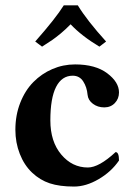

<svg xmlns="http://www.w3.org/2000/svg" viewBox="-20 -683 496 713"><path d="M421.9 -86.9Q393.1 -44.9 346.2 -17.6Q299.3 9.8 254.9 9.8Q201.2 9.8 164.8 -2.2Q128.4 -14.2 99.1 -42Q69.8 -69.8 53.5 -111.6Q37.1 -153.3 37.1 -201.2Q37.1 -255.4 55.2 -301.3Q73.2 -347.2 103.8 -378.2Q134.3 -409.2 174.3 -426.5Q214.4 -443.8 258.8 -443.8Q334.5 -443.8 378.2 -410.9Q421.9 -377.9 421.9 -339.8Q421.9 -316.4 406.5 -300.3Q391.1 -284.2 367.2 -284.2Q342.8 -284.2 325 -297.6Q307.1 -311 305.2 -331.1Q302.7 -359.4 289.1 -380.6Q275.4 -401.9 250 -401.9Q209.5 -401.9 188.2 -360.1Q167 -318.4 167 -235.8Q167 -157.2 207.5 -109.1Q248 -61 306.2 -61Q347.7 -61 409.2 -118.2Q421.9 -118.2 421.9 -86.9ZM269 -663.1Q303.2 -606.9 374 -528.8L349.1 -509.8Q283.2 -549.3 242.2 -592.8Q224.1 -574.2 205.6 -558.8Q187 -543.5 174.3 -534.7Q161.6 -525.9 136.2 -509.8L110.8 -528.8Q187 -615.2 216.8 -663.1Z"/></svg>

Font: Linux Libertine G
Style: Bold
Weight: 700
Designer: Philipp H. Poll
Foundry: Philipp H. Poll
Version: Version 5.0.3